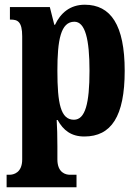

<svg xmlns="http://www.w3.org/2000/svg" viewBox="-20 -566 585 813"><path d="M8 227H304V174H276C259 174 223 166 223 109V53C223 10 222 -27 220 -58H224C248 -14 282 12 337 12C451 12 508 -73 508 -266C508 -460 449 -546 339 -546C276 -546 236 -510 213 -461H210L191 -536H22V-483H26C55 -483 74 -474 74 -412V109C74 166 37 174 20 174H8ZM293 -59C237 -59 223 -127 223 -267C223 -396 237 -474 295 -474C341 -474 359 -399 359 -266C359 -128 341 -59 293 -59Z"/></svg>

Font: Noto Serif Hebrew ExtraCondensed ExtraBold
Style: Regular
Weight: 800
Width: 2
Designer: Monotype Design Team
Foundry: Monotype Imaging Inc.
Version: Version 2.004